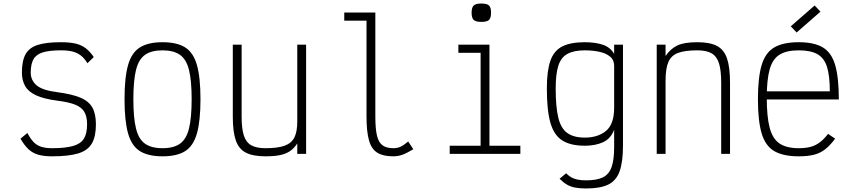

<svg xmlns="http://www.w3.org/2000/svg" viewBox="-20 -871 4840 1087"><path d="M275 14Q229 14 197 5Q165 -4 141.5 -26Q118 -48 96 -86L135 -118Q152 -86 170 -67Q188 -48 213.5 -40Q239 -32 275 -32Q350 -32 393.5 -44.5Q437 -57 455 -86Q473 -115 473 -167Q473 -211 457.5 -237.5Q442 -264 405.5 -278.5Q369 -293 305 -301Q228 -311 184 -331.5Q140 -352 122 -384.5Q104 -417 104 -460Q104 -526 124.5 -563.5Q145 -601 193 -616.5Q241 -632 325 -632Q374 -632 407 -624.5Q440 -617 464.5 -598.5Q489 -580 511 -548L475 -513Q458 -541 438 -556.5Q418 -572 391.5 -579Q365 -586 325 -586Q260 -586 222.5 -574.5Q185 -563 169.5 -535.5Q154 -508 154 -460Q154 -417 186.5 -388.5Q219 -360 305 -349Q388 -338 435.5 -318Q483 -298 503 -262Q523 -226 523 -167Q523 -98 500 -58.5Q477 -19 423 -2.5Q369 14 275 14Z M900 14Q819 14 772 -15.5Q725 -45 705 -116Q685 -187 685 -309Q685 -432 705 -502.5Q725 -573 772 -602.5Q819 -632 900 -632Q982 -632 1028.5 -602.5Q1075 -573 1095 -502.5Q1115 -432 1115 -309Q1115 -187 1095 -116Q1075 -45 1028.5 -15.5Q982 14 900 14ZM900 -32Q963 -32 999 -57.5Q1035 -83 1050 -143.5Q1065 -204 1065 -309Q1065 -415 1050 -475Q1035 -535 999 -560.5Q963 -586 900 -586Q837 -586 801 -560.5Q765 -535 750 -475Q735 -415 735 -309Q735 -204 750 -143.5Q765 -83 801 -57.5Q837 -32 900 -32Z M1483 14Q1413 14 1372.5 -6.5Q1332 -27 1315 -76Q1298 -125 1298 -210V-618H1348V-210Q1348 -143 1360.5 -104Q1373 -65 1402.5 -48.5Q1432 -32 1483 -32Q1552 -32 1591 -46Q1630 -60 1646.5 -92.5Q1663 -125 1663 -183V-618H1713V0H1663V-59Q1645 -31 1622 -15.5Q1599 0 1566 7Q1533 14 1483 14Z M2206 14Q2149 14 2116 -6.5Q2083 -27 2069 -76.5Q2055 -126 2055 -211V-754H1929V-800H2105V-211Q2105 -143 2114 -104Q2123 -65 2145.5 -48.5Q2168 -32 2206 -32Q2229 -32 2247 -40Q2265 -48 2291 -70L2320 -26Q2283 -4 2258.5 5Q2234 14 2206 14Z M2701 0V-603L2732 -572H2575V-618H2751V0ZM2526 0V-46H2926V0ZM2705 -747Q2674 -747 2662 -758Q2650 -769 2650 -799Q2650 -829 2662 -840Q2674 -851 2705 -851Q2737 -851 2748.5 -840Q2760 -829 2760 -799Q2760 -769 2748.5 -758Q2737 -747 2705 -747Z M3298 196Q3262 196 3236 191Q3210 186 3189.5 174Q3169 162 3148 141L3185 110Q3200 125 3215.5 133.5Q3231 142 3251 146Q3271 150 3298 150Q3359 150 3393.5 133Q3428 116 3442.5 74.5Q3457 33 3457 -38V-136Q3437 -85 3393.5 -65.5Q3350 -46 3291 -46Q3210 -46 3163 -76Q3116 -106 3096 -176.5Q3076 -247 3076 -370Q3076 -470 3096 -527Q3116 -584 3163 -608Q3210 -632 3291 -632Q3349 -632 3392 -618Q3435 -604 3457 -566V-618H3507V-47Q3507 45 3488 98.5Q3469 152 3423.5 174Q3378 196 3298 196ZM3291 -92Q3365 -92 3411 -130Q3457 -168 3457 -262V-498Q3457 -532 3433.5 -551Q3410 -570 3372.5 -578Q3335 -586 3291 -586Q3229 -586 3192.5 -566Q3156 -546 3141 -499Q3126 -452 3126 -370Q3126 -265 3141 -204Q3156 -143 3192.5 -117.5Q3229 -92 3291 -92Z M3698 0V-618H3748V-554Q3776 -595 3814.5 -613.5Q3853 -632 3928 -632Q3999 -632 4039 -611Q4079 -590 4096 -540Q4113 -490 4113 -403V0H4063V-403Q4063 -473 4050.5 -512.5Q4038 -552 4009 -569Q3980 -586 3928 -586Q3860 -586 3820.5 -572Q3781 -558 3764.5 -521Q3748 -484 3748 -414V0Z M4502 14Q4414 14 4363.5 -15.5Q4313 -45 4292 -116Q4271 -187 4271 -309Q4271 -432 4292 -502.5Q4313 -573 4363.5 -602.5Q4414 -632 4502 -632Q4589 -632 4638.5 -602.5Q4688 -573 4708.5 -502Q4729 -431 4729 -308H4300V-354H4678Q4678 -442 4662 -492.5Q4646 -543 4607.5 -564.5Q4569 -586 4502 -586Q4433 -586 4393.5 -561.5Q4354 -537 4337.5 -478.5Q4321 -420 4321 -318Q4321 -210 4337.5 -147.5Q4354 -85 4393.5 -58.5Q4433 -32 4502 -32Q4541 -32 4569 -39.5Q4597 -47 4620.5 -64.5Q4644 -82 4668 -113L4708 -86Q4680 -48 4652 -26Q4624 -4 4588.5 5Q4553 14 4502 14ZM4490 -687 4457 -722 4592 -840 4625 -805Z"/></svg>

Font: Victor Mono Thin Thin
Style: Regular
Weight: 250
Monospace: yes
Version: Version 1.561;gftools[0.9.30]